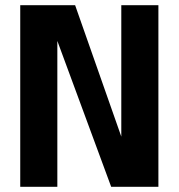

<svg xmlns="http://www.w3.org/2000/svg" viewBox="-20 -720 690 740"><path d="M58 0V-700H269.5L473.5 -119.5H447.5V-700H590.5V0H408.5L195 -578.5H201V0Z"/></svg>

Font: Trispace Thin SemiBold
Style: Regular
Weight: 600
Version: Version 1.210